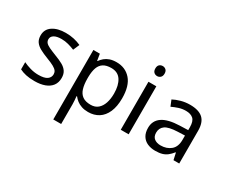

<svg xmlns="http://www.w3.org/2000/svg" viewBox="-143 -1177 2200 1857"><g transform="rotate(30 956.5 -248.5)"><path d="M434 -148Q434 -96 408 -61Q382 -26 334 -8Q286 10 220 10Q164 10 123.5 1Q83 -8 52 -24V-104Q84 -88 129.5 -74.5Q175 -61 222 -61Q289 -61 319 -82.5Q349 -104 349 -140Q349 -160 338 -176Q327 -192 298.5 -208Q270 -224 217 -244Q165 -264 128 -284Q91 -304 71 -332Q51 -360 51 -404Q51 -472 106.5 -509Q162 -546 252 -546Q301 -546 343.5 -536.5Q386 -527 423 -510L393 -440Q359 -454 322 -464Q285 -474 246 -474Q192 -474 163.5 -456.5Q135 -439 135 -409Q135 -387 148 -371.5Q161 -356 191.5 -341.5Q222 -327 273 -307Q324 -288 360 -268Q396 -248 415 -219.5Q434 -191 434 -148Z M819 -546Q918 -546 978.5 -477Q1039 -408 1039 -269Q1039 -178 1011.5 -115.5Q984 -53 934.5 -21.5Q885 10 818 10Q777 10 745 -1Q713 -12 690.5 -29.5Q668 -47 652 -68H646Q648 -51 650 -25Q652 1 652 20V240H564V-536H636L648 -463H652Q668 -486 690.5 -505Q713 -524 744.5 -535Q776 -546 819 -546ZM803 -472Q749 -472 716 -451.5Q683 -431 668 -390Q653 -349 652 -286V-269Q652 -203 666 -157Q680 -111 713.5 -87Q747 -63 805 -63Q854 -63 885.5 -90Q917 -117 932.5 -163.5Q948 -210 948 -270Q948 -362 912.5 -417Q877 -472 803 -472Z M1267 -536V0H1179V-536ZM1224 -737Q1244 -737 1259.5 -723.5Q1275 -710 1275 -681Q1275 -653 1259.5 -639Q1244 -625 1224 -625Q1202 -625 1187 -639Q1172 -653 1172 -681Q1172 -710 1187 -723.5Q1202 -737 1224 -737Z M1640 -545Q1738 -545 1785 -502Q1832 -459 1832 -365V0H1768L1751 -76H1747Q1724 -47 1699.5 -27.5Q1675 -8 1643.5 1Q1612 10 1567 10Q1519 10 1480.5 -7Q1442 -24 1420 -59.5Q1398 -95 1398 -149Q1398 -229 1461 -272.5Q1524 -316 1655 -320L1746 -323V-355Q1746 -422 1717 -448Q1688 -474 1635 -474Q1593 -474 1555 -461.5Q1517 -449 1484 -433L1457 -499Q1492 -518 1540 -531.5Q1588 -545 1640 -545ZM1666 -259Q1566 -255 1527.5 -227Q1489 -199 1489 -148Q1489 -103 1516.5 -82Q1544 -61 1587 -61Q1655 -61 1700 -98.5Q1745 -136 1745 -214V-262Z"/></g></svg>

Font: ukorean05
Style: Book
Weight: 400
Designer: Jelle Bosma - Monotype Design Team
Foundry: Monotype Imaging Inc.
Version: Version 2.003